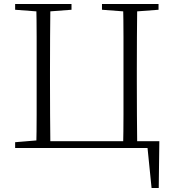

<svg xmlns="http://www.w3.org/2000/svg" viewBox="-20 -743 865 964"><path d="M162 0Q164 -83 164 -166Q164 -249 164 -333V-390Q164 -474 164 -557.5Q164 -641 162 -723H233Q232 -641 231.5 -558Q231 -475 231 -390V-333Q231 -249 231.5 -166Q232 -83 233 0ZM598 0Q600 -83 600 -166Q600 -249 600 -333V-390Q600 -474 600 -557.5Q600 -641 598 -723H669Q668 -641 667.5 -558Q667 -475 667 -390V-333Q667 -249 667.5 -166Q668 -83 669 0ZM198 0V-34H780L777 201H741L718 -27L753 0ZM56 -694V-723H339V-694L206 -684H188ZM492 -694V-723H776V-694L643 -684H625ZM56 0V-29L188 -40H198V0Z"/></svg>

Font: Noto Serif SC ExtraLight
Style: Regular
Weight: 200
Designer: Ryoko NISHIZUKA 西塚涼子 (kana & ideographs); Frank Grießhammer (Latin, Greek & Cyrillic); Wenlong ZHANG 张文龙 (bopomofo); San
Foundry: Adobe
Version: Version 2.002-H1;hotconv 1.1.0;makeotfexe 2.6.0